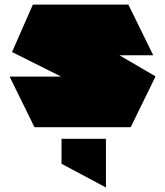

<svg xmlns="http://www.w3.org/2000/svg" viewBox="-20 -550 714 830"><path d="M148 -311 122 -530H535L642 -312V-311ZM384 -149 32 -325 122 -530 652 -220V-219ZM129 0 22 -218V-219H652L545 0ZM437 260 246 158V50H438V260Z"/></svg>

Font: Foldit Black
Style: Regular
Weight: 900
Version: Version 1.003